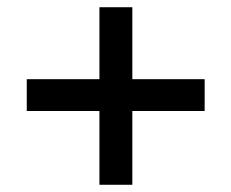

<svg xmlns="http://www.w3.org/2000/svg" viewBox="-20 -550 640 531"><path d="M255 -39V-243H54V-331H255V-530H346V-331H546V-243H346V-39Z"/></svg>

Font: MulishBold
Style: Bold
Weight: 700
Designer: Vernon Adams
Foundry: Vernon Adams
Version: Version 3.602; ttfautohint (v1.8.3)